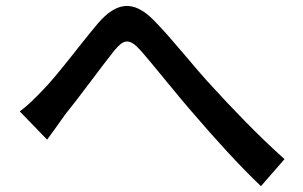

<svg xmlns="http://www.w3.org/2000/svg" viewBox="-20 -668 1040 660"><path d="M48 -285 142 -188C159 -211 182 -243 203 -273C251 -332 328 -438 372 -493C404 -532 423 -539 462 -496C509 -443 584 -347 648 -274C714 -197 803 -98 877 -28L958 -121C866 -203 772 -302 710 -370C648 -436 570 -537 507 -600C438 -669 380 -661 317 -588C256 -516 176 -407 125 -356C97 -327 75 -305 48 -285Z"/></svg>

Font: Noto Sans JP Medium
Style: Regular
Weight: 500
Designer: Ryoko NISHIZUKA 西塚涼子 (kana, bopomofo & ideographs); Paul D. Hunt (Latin, Greek & Cyrillic); Sandoll Communications 산돌커뮤니
Foundry: Adobe
Version: Version 2.004;hotconv 1.0.118;makeotfexe 2.5.65603